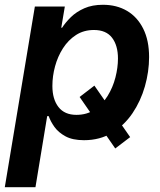

<svg xmlns="http://www.w3.org/2000/svg" viewBox="-32 -568 659 792"><path d="M357.4 -214.8 504.9 -2.4 443.4 44.4 296.4 -168ZM-12.2 204.1 111.8 -541H235.4L220.7 -453.6H224.1Q238.3 -475.6 260.7 -497.6Q283.2 -519.5 315.9 -533.9Q348.6 -548.3 392.6 -548.3Q449.2 -548.3 491.9 -523.2Q534.7 -498 558.8 -449.7Q583 -401.4 583 -332.5Q583 -272.5 565.7 -211.7Q548.3 -150.9 514.4 -100.8Q480.5 -50.8 430.4 -20.3Q380.4 10.3 314.5 10.3Q267.6 10.3 238.3 -5.6Q209 -21.5 192.6 -44.4Q176.3 -67.4 168.9 -88.9H162.6L114.3 204.1ZM283.2 -94.2Q326.7 -94.2 358.6 -116Q390.6 -137.7 412.1 -172.6Q433.6 -207.5 444.1 -248.3Q454.6 -289.1 454.6 -326.7Q454.6 -380.4 430.2 -412.4Q405.8 -444.3 355.5 -444.3Q313.5 -444.3 281.5 -423.6Q249.5 -402.8 227.8 -368.9Q206.1 -335 195.1 -294.4Q184.1 -253.9 184.1 -213.4Q184.1 -158.7 209.2 -126.5Q234.4 -94.2 283.2 -94.2Z"/></svg>

Font: Inter 17pt SemiBold
Style: Italic
Weight: 600
Italic angle: -9.3988°
Version: Version 4.001;git-66647c0bb